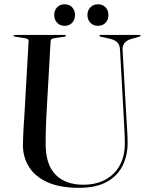

<svg xmlns="http://www.w3.org/2000/svg" viewBox="-20 -863 700 896"><path d="M558.5 -297.5 540 -632Q539 -651 529.8 -662.8Q520.5 -674.5 497.5 -681L449.5 -692Q446.5 -692.5 445.2 -693.5Q444 -694.5 444 -696Q444 -698 445.2 -699Q446.5 -700 449 -700H630.5Q633.5 -700 634.8 -699Q636 -698 636 -696Q636 -694.5 634.2 -693.5Q632.5 -692.5 628.5 -691.5L589 -680Q571 -674.5 561 -661.8Q551 -649 552 -631.5L570.5 -302Q572 -275 573.8 -248.8Q575.5 -222.5 575.5 -195Q575.5 -137.5 552.2 -90Q529 -42.5 478.8 -14.5Q428.5 13.5 348 13.5Q260 13.5 202 -12.5Q144 -38.5 115.5 -83.8Q87 -129 87 -186Q87 -200.5 88 -223.5Q89 -246.5 90.2 -270.2Q91.5 -294 93 -311L113.5 -671Q114 -677.5 109.2 -680.5Q104.5 -683.5 95 -685L49.5 -692Q43 -693.5 43 -696Q43 -698 44.5 -699Q46 -700 48.5 -700H282Q284.5 -700 286 -699Q287.5 -698 287.5 -696Q287.5 -694.5 286 -693.5Q284.5 -692.5 281 -692L234.5 -685Q225 -683.5 220.8 -680.5Q216.5 -677.5 216 -669L196 -314Q194 -276 193.5 -244.5Q193 -213 193 -191Q193 -95.5 239 -48.2Q285 -1 369 -1Q428 -1 471.5 -24.5Q515 -48 538.8 -91Q562.5 -134 562.5 -192Q562.5 -223.5 561 -249.8Q559.5 -276 558.5 -297.5ZM281.5 -742.5Q260 -742.5 246.5 -756.8Q233 -771 233 -793Q233 -814.5 246.5 -828.8Q260 -843 281.5 -843Q303.5 -843 316.8 -828.8Q330 -814.5 330 -792.5Q330 -771 316.8 -756.8Q303.5 -742.5 281.5 -742.5ZM437 -742.5Q415.5 -742.5 401.8 -756.8Q388 -771 388 -793Q388 -814.5 401.8 -828.8Q415.5 -843 437 -843Q459 -843 472.5 -828.8Q486 -814.5 486 -792.5Q486 -771 472.5 -756.8Q459 -742.5 437 -742.5Z"/></svg>

Font: Fraunces 96pt
Style: Regular
Weight: 400
Version: Version 1.000;[b76b70a41]